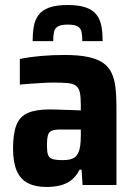

<svg xmlns="http://www.w3.org/2000/svg" viewBox="-20 -737 538 765"><path d="M166 8Q121 8 91 -7.5Q61 -23 46.5 -57Q32 -91 32 -145Q32 -205 45.5 -239Q59 -273 91 -287Q123 -301 179 -301Q189 -301 203 -300.5Q217 -300 233.5 -299.5Q250 -299 267.5 -298.5Q285 -298 302 -297V-319Q302 -351 298 -369Q294 -387 282.5 -395.5Q271 -404 249 -406Q227 -408 192 -408Q172 -408 148.5 -406.5Q125 -405 102 -403.5Q79 -402 59 -400V-502Q98 -510 143 -514Q188 -518 236 -518Q291 -518 328.5 -510.5Q366 -503 389 -487.5Q412 -472 424 -447.5Q436 -423 440 -389Q444 -355 444 -311V0H309L305 -61H297Q283 -33 262.5 -18Q242 -3 217 2.5Q192 8 166 8ZM229 -99Q246 -99 257.5 -101.5Q269 -104 277.5 -110Q286 -116 291 -127Q297 -138 299.5 -155.5Q302 -173 302 -197V-221H222Q199 -221 187 -216.5Q175 -212 171 -198Q167 -184 167 -158Q167 -134 171 -121Q175 -108 189 -103.5Q203 -99 229 -99ZM250 -717Q296 -717 324 -706.5Q352 -696 366 -676.5Q380 -657 384.5 -630.5Q389 -604 389 -573H308Q308 -594 305 -609Q302 -624 290 -631.5Q278 -639 250 -639Q223 -639 210.5 -631.5Q198 -624 195 -609Q192 -594 192 -573H110Q110 -604 114.5 -630.5Q119 -657 133 -676.5Q147 -696 175 -706.5Q203 -717 250 -717Z"/></svg>

Font: Saira SemiCondensed
Style: Bold
Weight: 700
Width: 4
Designer: Hector Gatti with collaboration of the Omnibus-Type team
Foundry: Omnibus-Type
Version: Version 1.101